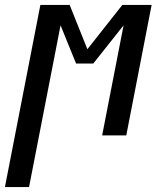

<svg xmlns="http://www.w3.org/2000/svg" viewBox="-75 -550 645 780"><path d="M-55 210 89 -530H208L280 -350L422 -530H541L438 0H340L427 -447L304 -292H234L171 -447L43 210Z"/></svg>

Font: Lode Dark Term
Style: Bold Italic
Weight: 700
Italic angle: -11°
Monospace: yes
Designer: Belleve Invis
Foundry: Belleve Invis
Version: Version 29.2.0